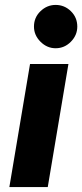

<svg xmlns="http://www.w3.org/2000/svg" viewBox="-20 -760 334 780"><path d="M18 0 102 -500H258L174 0ZM206 -564Q171 -564 144.5 -590.5Q118 -617 118 -652Q118 -689 144.5 -714.5Q171 -740 206 -740Q242 -740 268 -714.5Q294 -689 294 -652Q294 -617 268 -590.5Q242 -564 206 -564Z"/></svg>

Font: Figtree ExtraBold
Style: Italic
Weight: 800
Italic angle: -9.5°
Foundry: Erik Kennedy
Version: Version 2.001;gftools[0.9.30]